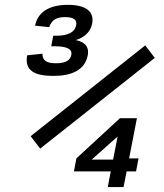

<svg xmlns="http://www.w3.org/2000/svg" viewBox="-20 -754 660 774"><path d="M253 -734.5C176.5 -734.5 131.5 -703.5 121.5 -650.5L178.5 -644.5C189 -675.5 210 -685 242 -685C275.5 -685 291.5 -675 287 -652C282 -626 256.5 -610 208.5 -610H194.5L186.5 -567.5H200C251.5 -567.5 272 -555.5 267.5 -532.5C263.5 -511.5 246 -499 206 -499C167.5 -499 151.5 -509.5 151 -537.5L89.5 -531C78 -469 120 -448 195.5 -448C268.5 -448 322 -471.5 333.5 -530C341 -569 318 -585.5 285.5 -592.5C316.5 -602 344 -622 351.5 -658.5C361 -709 324.5 -734.5 253 -734.5ZM565.5 -571 103.5 -205 142 -155 604 -520.5ZM478 0 490.5 -63H528.5L538.5 -115.5H500.5L532 -277.5H463.5L288 -115.5L278 -63H426.5L414.5 0ZM349.5 -110.5 454 -203.5 436 -110.5Z"/></svg>

Font: Monaspace Neon Medium
Style: Italic
Weight: 500
Italic angle: -11°
Designer: Riley Cran & the Lettermatic Team
Foundry: Lettermatic
Version: Version 1.200 (Monaspace Neon)